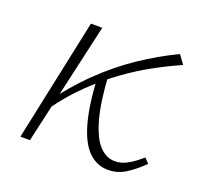

<svg xmlns="http://www.w3.org/2000/svg" viewBox="-84 -508 629 604"><g transform="rotate(20 231.0 -206.0)"><path d="M93 -115 76 -125Q128 -197 184 -251.5Q240 -306 300.5 -346.5Q361 -387 422 -416L443 -387Q400 -368 355 -343.5Q310 -319 264.5 -286Q219 -253 175.5 -211Q132 -169 93 -115ZM39 0 126 -410H164L71 0ZM333 4Q296 4 268.5 -22.5Q241 -49 224.5 -106Q208 -163 203 -255L233 -281Q238 -189 253.5 -133.5Q269 -78 292 -53.5Q315 -29 344 -29Q364 -29 381.5 -38Q399 -47 411.5 -57Q424 -67 431 -73L446 -57Q421 -32 393.5 -14Q366 4 333 4Z"/></g></svg>

Font: Ysabeau Infant ExtraLight
Style: Italic
Weight: 250
Italic angle: -12°
Designer: Christian Thalmann (Catharsis Fonts)
Version: Version 2.001;gftools[0.9.30]; featfreeze: ss01,ss02,lnum